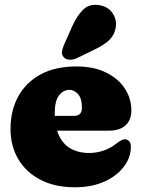

<svg xmlns="http://www.w3.org/2000/svg" viewBox="-20 -778 600 812"><path d="M535.5 -311Q535.5 -270 510.8 -247.8Q486 -225.5 441.5 -225.5H221.5Q236.5 -177.5 271.8 -154.2Q307 -131 357.5 -131Q388 -131 417.5 -141Q447 -151 471 -170Q496.5 -190 509 -189Q518 -188.5 525.8 -181.5Q533.5 -174.5 533.5 -157Q533.5 -112.5 504.2 -73.5Q475 -34.5 421.8 -10.2Q368.5 14 295.5 14Q213.5 14 152.5 -17Q91.5 -48 58 -103.8Q24.5 -159.5 24.5 -233Q24.5 -309.5 56.5 -369Q88.5 -428.5 150.8 -462.8Q213 -497 303.5 -497Q376 -497 428 -471.5Q480 -446 507.8 -403.8Q535.5 -361.5 535.5 -311ZM211.5 -298.5Q211.5 -293 211.5 -288H292.5Q326.5 -288 326.5 -321.5Q326.5 -362 310.2 -380Q294 -398 273.5 -398Q248.5 -398 230 -375Q211.5 -352 211.5 -298.5ZM285 -666Q305 -711 331.8 -737.2Q358.5 -763.5 401.5 -756Q438.5 -749.5 456.8 -721.2Q475 -693 469.5 -661.5Q464 -631 444 -610.5Q424 -590 382 -569.5L304 -531.5Q290 -525 274.5 -525.5Q259 -526 250 -535.5Q240 -546.5 242 -559.8Q244 -573 250.5 -588Z"/></svg>

Font: Fraunces 9pt SuperSoft Black
Style: Regular
Weight: 900
Version: Version 1.000;[b76b70a41]